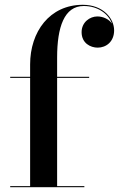

<svg xmlns="http://www.w3.org/2000/svg" viewBox="-20 -780 496 800"><path d="M22.5 -4.5V0H331.5V-4.5H218V-455.5H351.5V-460H218V-540C218 -667 247.5 -755 329 -755C387 -755 432 -723 446.5 -681.5C434 -700.5 409 -711.5 385.5 -711.5C354.5 -711.5 320 -687.5 320 -646C320 -600 357 -581.5 387 -581.5C422.5 -581.5 455.5 -606.5 455.5 -653.5C455.5 -703 410 -760 325 -760C186.5 -760 105.5 -647.5 105.5 -511.5V-460H22.5V-455.5H105.5V-4.5Z"/></svg>

Font: Bodoni* 36pt Medium
Style: Regular
Weight: 500
Version: Version 2.3